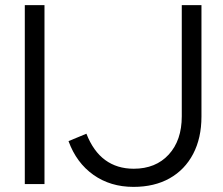

<svg xmlns="http://www.w3.org/2000/svg" viewBox="-20 -720 871 751"><path d="M77 0V-700H154V0ZM502 11Q412 11 345.5 -36Q279 -83 248 -168L318 -197Q345 -128 391.5 -94Q438 -60 503 -60Q589 -60 640 -115.5Q691 -171 691 -265V-700H768V-264Q768 -180 735.5 -118Q703 -56 643.5 -22.5Q584 11 502 11Z"/></svg>

Font: Red Hat Display VF
Style: Regular
Weight: 300
Designer: Pentagram, MCKL
Foundry: Pentagram, MCKL
Version: Version 1.023